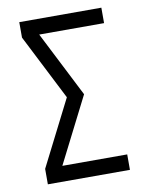

<svg xmlns="http://www.w3.org/2000/svg" viewBox="-83 -796 666 857"><g transform="rotate(-10 250.0 -367.5)"><path d="M64 0V-70L215 -368L64 -665V-735H436V-665H142L293 -368L142 -70H436V0Z"/></g></svg>

Font: Iosevka SS18
Style: Regular
Weight: 400
Monospace: yes
Designer: Belleve Invis
Foundry: Belleve Invis
Version: Version 25.1.1; ttfautohint (v1.8.4)